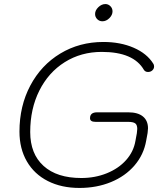

<svg xmlns="http://www.w3.org/2000/svg" viewBox="-20 -917 810 947"><path d="M76 -268Q76 -394 129.5 -495Q183 -596 277.5 -653Q372 -710 490 -710Q574 -710 639.5 -681.5Q705 -653 736 -603Q740 -598 740 -589Q740 -578 731.5 -570Q723 -562 710 -562Q697 -562 690 -572Q639 -661 482 -661Q380 -661 299.5 -610.5Q219 -560 174 -470Q129 -380 129 -266Q129 -158 195 -98.5Q261 -39 381 -39Q449 -39 507 -62.5Q565 -86 602 -127.5Q639 -169 648 -222L655 -260Q657 -276 657 -281Q657 -301 647 -308.5Q637 -316 611 -316H451Q424 -316 424 -334Q424 -363 459 -363H613Q660 -363 685 -342.5Q710 -322 710 -284L708 -261L701 -223Q689 -154 643.5 -101Q598 -48 527.5 -19Q457 10 372 10Q283 10 216 -24Q149 -58 112.5 -121Q76 -184 76 -268ZM449 -848Q449 -866 465 -881.5Q481 -897 500 -897Q514 -897 524.5 -886.5Q535 -876 535 -861Q535 -843 519.5 -827.5Q504 -812 485 -812Q470 -812 459.5 -822.5Q449 -833 449 -848Z"/></svg>

Font: Kodchasan ExtraLight
Style: Italic
Weight: 275
Italic angle: -10°
Version: Version 1.000; ttfautohint (v1.6)